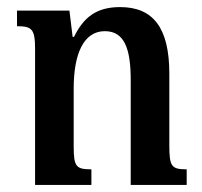

<svg xmlns="http://www.w3.org/2000/svg" viewBox="-20 -522 571 542"><path d="M507 -44C464 -44 458 -52 458 -112V-314C458 -444 412 -502 319 -502C252 -502 216 -473 189 -418H185L176 -492H28V-448C70 -448 79 -440 79 -384V0H238V-44C195 -44 188 -51 188 -109V-272C188 -370 216 -434 276 -434C332 -434 349 -383 349 -296V0H507Z"/></svg>

Font: Noto Serif Armenian Condensed Semi
Style: Regular
Weight: 600
Width: 3
Designer: Monotype Design Team
Foundry: Monotype Imaging Inc.
Version: Version 1.901